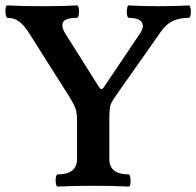

<svg xmlns="http://www.w3.org/2000/svg" viewBox="-35 -686 725 709"><path d="M170.4 -19.5Q170.4 -28.8 172.4 -35.4Q174.3 -42 177.7 -42Q249.5 -42 249.5 -99.1V-241.2Q249.5 -261.2 246.8 -273.9Q244.1 -286.6 238 -299.1Q231.9 -311.5 217.8 -334L72.8 -563Q53.7 -593.3 35.4 -606.7Q17.1 -620.1 -7.3 -620.1Q-10.7 -620.1 -12.9 -627.9Q-15.1 -635.7 -15.1 -646Q-15.1 -666 -7.3 -666Q44.4 -663.1 121.1 -663.1Q197.8 -663.1 249.5 -666Q252.9 -666 254.9 -659.4Q256.8 -652.8 256.8 -643.6Q256.8 -634.3 254.9 -627.2Q252.9 -620.1 249.5 -620.1Q195.3 -620.1 195.3 -594.2Q195.3 -579.1 205.6 -563L329.6 -366.2Q335.4 -356.9 339.4 -356.9Q344.2 -356.9 350.6 -367.2L480.5 -560.1Q492.7 -578.6 492.7 -588.9Q492.7 -620.1 440.4 -620.1Q437 -620.1 435.1 -626.7Q433.1 -633.3 433.1 -642.6Q433.1 -652.3 435.1 -659.2Q437 -666 440.4 -666Q484.9 -663.1 551.8 -663.1Q618.2 -663.1 662.6 -666Q666 -666 668 -659.4Q669.9 -652.8 669.9 -643.6Q669.9 -634.3 668 -627.2Q666 -620.1 662.6 -620.1Q628.9 -620.1 604 -608.9Q579.1 -597.7 559.6 -569.8L394.5 -335Q375.5 -308.1 372.6 -296.9Q368.7 -282.2 368.7 -244.1V-99.1Q368.7 -42 440.4 -42Q443.4 -42 445.3 -34.2Q447.3 -26.4 447.3 -16.6Q447.3 -8.3 445.6 -2.7Q443.8 2.9 440.4 2.9Q374.5 0 309.1 0Q243.7 0 177.7 2.9Q174.3 2.9 172.4 -3.7Q170.4 -10.3 170.4 -19.5Z"/></svg>

Font: JuniusX
Style: Bold
Weight: 700
Designer: Peter S. Baker
Foundry: Briery Creek Software
Version: Version 1.004